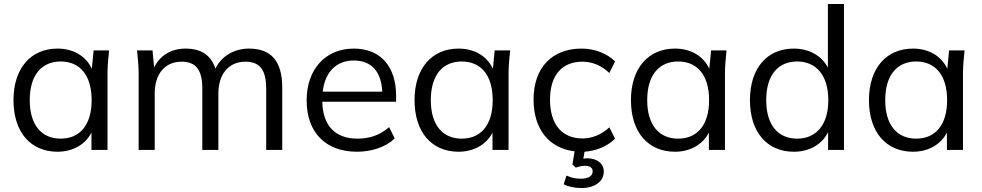

<svg xmlns="http://www.w3.org/2000/svg" viewBox="-20 -756 4953 968"><path d="M270 9C346 9 411 -27 441 -88V0H522V-386C522 -423 526 -463 530 -502H452L443 -409C414 -473 350 -511 270 -511C136 -511 48 -413 48 -251C48 -89 135 9 270 9ZM286 -57C191 -57 130 -124 130 -251C130 -379 191 -446 286 -446C381 -446 442 -379 442 -251C442 -124 381 -57 286 -57Z M679 -386V0H760V-285C760 -382 811 -445 895 -445C968 -445 1000 -404 1000 -309V0H1081V-285C1081 -382 1133 -445 1217 -445C1290 -445 1322 -404 1322 -309V0H1403V-314C1403 -449 1346 -511 1236 -511C1159 -511 1096 -472 1066 -410C1044 -479 992 -511 916 -511C843 -511 787 -477 757 -416L749 -502H671C675 -463 679 -423 679 -386Z M1780 9C1854 9 1926 -15 1970 -58L1942 -115C1893 -73 1842 -57 1782 -57C1672 -57 1607 -121 1605 -243H1977V-273C1977 -418 1901 -511 1764 -511C1622 -511 1526 -408 1526 -250C1526 -87 1623 9 1780 9ZM1607 -294C1618 -391 1674 -451 1764 -451C1854 -451 1903 -393 1907 -294Z M2292 9C2368 9 2433 -27 2463 -88V0H2544V-386C2544 -423 2548 -463 2552 -502H2474L2465 -409C2436 -473 2372 -511 2292 -511C2158 -511 2070 -413 2070 -251C2070 -89 2157 9 2292 9ZM2308 -57C2213 -57 2152 -124 2152 -251C2152 -379 2213 -446 2308 -446C2403 -446 2464 -379 2464 -251C2464 -124 2403 -57 2308 -57Z M2912 192C2978 192 3024 159 3024 110C3024 67 2989 42 2940 42C2934 42 2928 43 2921 44L2927 9C2984 5 3043 -18 3081 -57L3052 -114C3011 -75 2961 -58 2917 -58C2814 -58 2753 -128 2753 -253C2753 -378 2814 -445 2917 -445C2963 -445 3012 -427 3052 -388L3081 -446C3041 -487 2977 -511 2912 -511C2765 -511 2670 -417 2670 -254C2670 -104 2749 -8 2877 7L2866 73L2883 89C2903 82 2916 80 2930 80C2956 80 2968 91 2968 108C2968 132 2945 145 2909 145C2879 145 2860 140 2836 129L2822 173C2844 185 2877 192 2912 192Z M3383 9C3459 9 3524 -27 3554 -88V0H3635V-386C3635 -423 3639 -463 3643 -502H3565L3556 -409C3527 -473 3463 -511 3383 -511C3249 -511 3161 -413 3161 -251C3161 -89 3248 9 3383 9ZM3399 -57C3304 -57 3243 -124 3243 -251C3243 -379 3304 -446 3399 -446C3494 -446 3555 -379 3555 -251C3555 -124 3494 -57 3399 -57Z M3982 9C4061 9 4125 -28 4155 -90V0H4235V-736H4154V-415C4123 -475 4060 -511 3982 -511C3848 -511 3761 -413 3761 -251C3761 -89 3848 9 3982 9ZM3999 -57C3904 -57 3843 -124 3843 -251C3843 -379 3904 -446 3999 -446C4093 -446 4156 -379 4156 -251C4156 -124 4093 -57 3999 -57Z M4583 9C4659 9 4724 -27 4754 -88V0H4835V-386C4835 -423 4839 -463 4843 -502H4765L4756 -409C4727 -473 4663 -511 4583 -511C4449 -511 4361 -413 4361 -251C4361 -89 4448 9 4583 9ZM4599 -57C4504 -57 4443 -124 4443 -251C4443 -379 4504 -446 4599 -446C4694 -446 4755 -379 4755 -251C4755 -124 4694 -57 4599 -57Z"/></svg>

Font: Poppy and Pepper
Style: Regular
Weight: 400
Designer: Thy Ha
Foundry: Thy Ha
Version: Version 0.001;Glyphs 3.2 (3227)